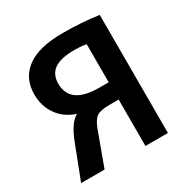

<svg xmlns="http://www.w3.org/2000/svg" viewBox="-169 -880 988 1021"><g transform="rotate(-30 325.5 -370.0)"><path d="M434 -625Q402 -631 362 -631Q277 -631 237.5 -603Q198 -575 198 -518Q198 -391 376 -391H434ZM434 -285H379Q323 -285 300 -270Q277 -255 259 -207L183 0H39L120 -210Q156 -302 202 -329V-331Q136 -352 97.5 -406Q59 -460 59 -532Q59 -631 132 -685.5Q205 -740 352 -740Q470 -740 572 -725V0H434Z"/></g></svg>

Font: Mplus 1p Bold
Style: Bold
Weight: 700
Version: Version 1.061